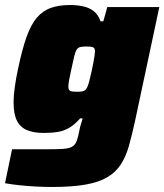

<svg xmlns="http://www.w3.org/2000/svg" viewBox="-40 -538 654 764"><path d="M167 206Q134 206 98.5 204Q63 202 32 198.5Q1 195 -20 191L8 56Q30 56 51.5 56Q73 56 95 56Q117 56 139 56Q184 56 209 54.5Q234 53 246.5 46Q259 39 265 23.5Q271 8 276 -20Q278 -32 282 -43.5Q286 -55 289 -67H279Q257 -42 235.5 -29.5Q214 -17 190 -13Q166 -9 134 -9Q95 -9 68 -20Q41 -31 27.5 -57.5Q14 -84 14 -130Q14 -156 18.5 -189.5Q23 -223 32 -265Q48 -341 65.5 -390.5Q83 -440 106.5 -467.5Q130 -495 162 -506.5Q194 -518 239 -518Q266 -518 290 -513Q314 -508 332.5 -494Q351 -480 360 -453H371L387 -510H594L497 -55Q485 0 473 42.5Q461 85 441 116Q421 147 387.5 167Q354 187 300.5 196.5Q247 206 167 206ZM267 -173Q280 -173 288 -174.5Q296 -176 301 -181.5Q306 -187 310 -198Q313 -206 316.5 -220.5Q320 -235 324 -252Q328 -269 331 -285.5Q334 -302 336 -315Q338 -328 338 -333Q338 -347 330 -350Q322 -353 305 -353Q289 -353 280 -351Q271 -349 265.5 -341Q260 -333 255.5 -314.5Q251 -296 244 -263Q238 -236 235 -219.5Q232 -203 232 -193Q232 -184 235.5 -179.5Q239 -175 247 -174Q255 -173 267 -173Z"/></svg>

Font: Saira Thin Black
Style: Italic
Weight: 900
Italic angle: -12°
Version: Version 1.101